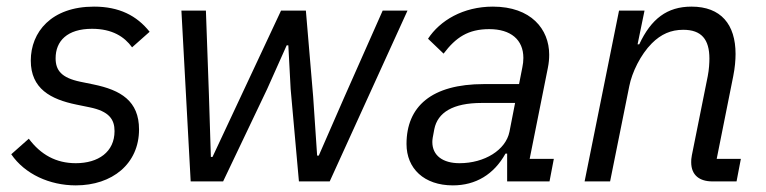

<svg xmlns="http://www.w3.org/2000/svg" viewBox="-20 -548 2315 580"><path d="M209 12C319 12 400 -53 400 -157C400 -243 345 -276 262 -293L223 -301C165 -313 148 -336 148 -372C148 -424 183 -461 258 -461C319 -461 356 -437 379 -405L432 -452C393 -501 340 -528 264 -528C135 -528 73 -451 73 -365C73 -280 133 -248 211 -232L250 -224C310 -212 326 -187 326 -152C326 -89 277 -55 209 -55C149 -55 103 -81 67 -129L14 -82C55 -22 130 12 209 12Z M556 0H654L787 -279L846 -411H851L858 -279L883 0H976L1211 -516H1136L1019 -252L943 -78H938L926 -256L904 -516H829L622 -74H617L611 -265L602 -516H528Z M1348 12C1417 12 1472 -21 1507 -84H1512V0H1640L1653 -68H1580L1635 -343C1638 -358 1639 -370 1639 -383C1639 -460 1584 -528 1469 -528C1379 -528 1309 -486 1273 -431L1320 -386C1357 -435 1394 -460 1458 -460C1523 -460 1561 -428 1561 -373C1561 -363 1560 -355 1558 -345L1548 -294H1442C1283 -294 1208 -226 1208 -113C1208 -39 1261 12 1348 12ZM1368 -55C1318 -55 1286 -78 1286 -119C1286 -126 1287 -133 1292 -158C1302 -208 1348 -237 1435 -237H1536L1519 -150C1508 -95 1444 -55 1368 -55Z M1823 0 1881 -288C1889 -329 1915 -383 1949 -417C1977 -445 2007 -458 2044 -458C2099 -458 2123 -429 2123 -371C2123 -359 2122 -338 2118 -318L2070 -79C2068 -69 2068 -64 2068 -58C2068 -18 2094 0 2132 0H2205L2218 -68H2145L2195 -318C2200 -343 2202 -366 2202 -385C2202 -474 2158 -528 2069 -528C1995 -528 1947 -491 1911 -414H1906L1927 -516H1850L1746 0Z"/></svg>

Font: Braiins Sans
Style: Italic
Weight: 400
Italic angle: -11.31°
Designer: Mike Abbink, Paul van der Laan, Pieter van Rosmalen, Jiri Chlebus, Lubos Buracinsky
Foundry: Bold Monday, Sudetype
Version: Version 1.000;hotconv 1.0.109;makeotfexe 2.5.65596